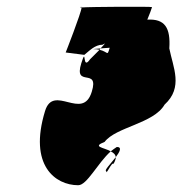

<svg xmlns="http://www.w3.org/2000/svg" viewBox="-20 -623 539 567"><path d="M113 -295C64 -135 143 -76 211 -76C237 -76 268 -141 307 -176C286 -188 251 -189 289 -204C322 -248 434 -258 466 -314C522 -365 491 -424 480 -480C484 -541 467 -568 415 -565C422 -581 427 -596 429 -602C427 -604 248 -603 221 -601C220 -585 174 -468 174 -468L229 -461C243 -472 260 -491 283 -491C294 -498 290 -494 277 -480C285 -481 294 -481 304 -482C296 -455 300 -470 274 -476L246 -448C221 -412 237 -490 220 -436C197 -362 274 -426 251 -352C224 -264 138 -377 113 -295ZM217 -601C219 -604 221 -603 221 -601ZM255 -478C255 -478 261 -479 277 -480C276 -479 275 -477 274 -476C269 -477 262 -478 255 -478ZM307 -176C313 -181 319 -185 325 -189C341 -189 334 -175 322 -159C321 -167 315 -172 307 -176ZM294 -118C292 -102 310 -146 315 -139C320 -147 322 -154 322 -159C307 -140 286 -118 294 -118Z"/></svg>

Font: Alpina
Style: Obl
Weight: 400
Version: Version 0.9